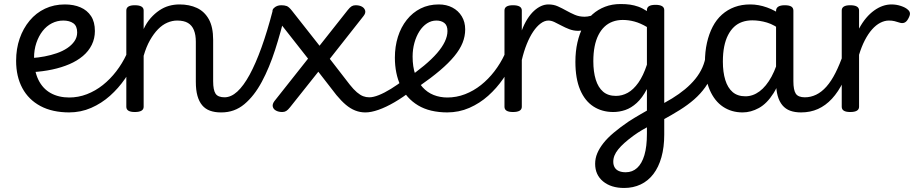

<svg xmlns="http://www.w3.org/2000/svg" viewBox="-20 -541 4558 953"><path d="M325 17Q240 17 181 -14.5Q122 -46 91 -103.5Q60 -161 60 -239Q60 -299 77.5 -349.5Q95 -400 127 -438.5Q159 -477 203.5 -498Q248 -519 302 -519Q346 -519 379.5 -504.5Q413 -490 432 -461Q451 -432 451 -387Q451 -350 435.5 -318.5Q420 -287 391.5 -263Q363 -239 324.5 -222.5Q286 -206 239.5 -196Q193 -186 141 -183L139 -253Q170 -255 201.5 -261Q233 -267 262 -277Q291 -287 313.5 -302Q336 -317 349.5 -336.5Q363 -356 363 -380Q363 -412 344 -425.5Q325 -439 294 -439Q264 -439 237.5 -425.5Q211 -412 191.5 -387Q172 -362 160.5 -328Q149 -294 149 -254Q149 -189 170.5 -145Q192 -101 231.5 -79Q271 -57 325 -57Q339 -57 346.5 -45.5Q354 -34 354 -19.5Q354 -5 347 6Q340 17 325 17Z M322 17Q313 17 308 6Q303 -5 303 -19.5Q303 -34 308 -45.5Q313 -57 322 -57Q369 -57 411.5 -73.5Q454 -90 490.5 -119Q527 -148 557 -187Q587 -226 608 -271Q614 -281 627 -278.5Q640 -276 649 -267Q658 -258 654 -248Q633 -197 600.5 -150Q568 -103 526 -65.5Q484 -28 432.5 -5.5Q381 17 322 17Z M1076 17Q1046 17 1022.5 8.5Q999 0 983.5 -18.5Q968 -37 960 -65.5Q952 -94 952 -135V-334Q952 -368 942.5 -391.5Q933 -415 913 -427Q893 -439 859 -439Q835 -439 810.5 -428.5Q786 -418 764.5 -396Q743 -374 724.5 -341.5Q706 -309 693 -264V-11Q693 2 682 8.5Q671 15 649 15Q628 15 617.5 8.5Q607 2 607 -11V-489Q607 -502 617.5 -508.5Q628 -515 649 -515Q671 -515 682 -508.5Q693 -502 693 -489V-397Q708 -429 728 -451.5Q748 -474 771 -489.5Q794 -505 819 -512Q844 -519 871 -519Q920 -519 957.5 -501.5Q995 -484 1016.5 -445.5Q1038 -407 1038 -343V-138Q1038 -94 1050 -76Q1062 -58 1095 -58Q1109 -58 1116 -46.5Q1123 -35 1121.5 -20.5Q1120 -6 1109 5.5Q1098 17 1076 17Z M1079 17Q1065 17 1060.5 5.5Q1056 -6 1059 -20.5Q1062 -35 1071 -46.5Q1080 -58 1094 -58Q1127 -58 1158 -86.5Q1189 -115 1219 -170Q1249 -225 1278 -305.5Q1307 -386 1334 -490Q1337 -499 1348 -502.5Q1359 -506 1371 -504Q1383 -502 1391 -495.5Q1399 -489 1397 -478Q1374 -382 1345.5 -293.5Q1317 -205 1279.5 -135Q1242 -65 1193 -24Q1144 17 1079 17Z M1793 17Q1767 17 1743 7.5Q1719 -2 1696.5 -21Q1674 -40 1650 -69L1560 -185L1420 -9Q1409 5 1400.5 10Q1392 15 1381 15Q1363 15 1350 8Q1337 1 1334 -11.5Q1331 -24 1342 -39L1509 -250L1344 -460Q1324 -485 1338.5 -500Q1353 -515 1376 -515Q1392 -515 1403 -511Q1414 -507 1429 -488L1566 -314L1706 -491Q1717 -505 1725.5 -510Q1734 -515 1745 -515Q1764 -515 1776.5 -508Q1789 -501 1792.5 -488.5Q1796 -476 1784 -461L1617 -249L1716 -121Q1735 -97 1751.5 -83Q1768 -69 1782.5 -63.5Q1797 -58 1813 -58Q1827 -58 1833 -46.5Q1839 -35 1837 -20.5Q1835 -6 1824.5 5.5Q1814 17 1793 17Z M1794 17Q1780 17 1773.5 5.5Q1767 -6 1768.5 -20.5Q1770 -35 1781 -46.5Q1792 -58 1813 -58Q1833 -58 1860.5 -69Q1888 -80 1920.5 -100Q1953 -120 1988 -147Q2001 -158 2012.5 -154.5Q2024 -151 2030.5 -140Q2037 -129 2036.5 -115.5Q2036 -102 2024 -92Q1980 -58 1938 -33.5Q1896 -9 1859 4Q1822 17 1794 17Z M1993 -146Q2046 -183 2085 -215.5Q2124 -248 2149.5 -277.5Q2175 -307 2188 -334.5Q2201 -362 2201 -387Q2201 -415 2185.5 -427Q2170 -439 2146 -439Q2121 -439 2099.5 -425Q2078 -411 2062 -386Q2046 -361 2037 -328.5Q2028 -296 2028 -260Q2028 -210 2041 -172Q2054 -134 2077.5 -108Q2101 -82 2132.5 -69.5Q2164 -57 2202 -57Q2217 -57 2224 -45.5Q2231 -34 2231 -19.5Q2231 -5 2224 6Q2217 17 2202 17Q2113 17 2055 -18Q1997 -53 1968.5 -114.5Q1940 -176 1940 -255Q1940 -310 1955 -358Q1970 -406 1999 -442.5Q2028 -479 2068 -499Q2108 -519 2158 -519Q2196 -519 2225.5 -503.5Q2255 -488 2272 -460Q2289 -432 2289 -395Q2289 -361 2276 -328.5Q2263 -296 2235 -262Q2207 -228 2164 -191.5Q2121 -155 2062 -114Z M2199 17Q2190 17 2185 6Q2180 -5 2180 -19.5Q2180 -34 2185 -45.5Q2190 -57 2199 -57Q2246 -57 2288.5 -73.5Q2331 -90 2367.5 -119Q2404 -148 2434 -187Q2464 -226 2485 -271Q2491 -281 2504 -278.5Q2517 -276 2526 -267Q2535 -258 2531 -248Q2510 -197 2477.5 -150Q2445 -103 2403 -65.5Q2361 -28 2309.5 -5.5Q2258 17 2199 17Z M2526 15Q2505 15 2494.5 8.5Q2484 2 2484 -11V-489Q2484 -502 2494.5 -508.5Q2505 -515 2526 -515Q2548 -515 2559 -508.5Q2570 -502 2570 -489V-390Q2582 -422 2597.5 -446.5Q2613 -471 2630.5 -487Q2648 -503 2666 -511Q2684 -519 2702 -519Q2721 -519 2730.5 -507Q2740 -495 2740 -479Q2740 -463 2730.5 -451Q2721 -439 2702 -439Q2683 -439 2663.5 -424.5Q2644 -410 2626.5 -384Q2609 -358 2594.5 -322Q2580 -286 2570 -243V-11Q2570 2 2559 8.5Q2548 15 2526 15Z M2850 -388Q2827 -388 2806 -396Q2785 -404 2766.5 -414Q2748 -424 2732 -431.5Q2716 -439 2702 -439Q2683 -439 2674 -451Q2665 -463 2665 -479Q2665 -495 2674 -507Q2683 -519 2702 -519Q2728 -519 2749 -509.5Q2770 -500 2790.5 -488.5Q2811 -477 2833 -467.5Q2855 -458 2882 -458Q2896 -458 2912.5 -462.5Q2929 -467 2942 -476Q2956 -485 2966 -480Q2976 -475 2980.5 -463Q2985 -451 2981.5 -439Q2978 -427 2966 -420Q2951 -413 2929.5 -405.5Q2908 -398 2886.5 -393Q2865 -388 2850 -388Z M3078 392Q3013 392 2973.5 359.5Q2934 327 2934 272Q2934 245 2944.5 220Q2955 195 2975 169.5Q2995 144 3026.5 117.5Q3058 91 3099 63Q3115 53 3130 43.5Q3145 34 3160.5 25.5Q3176 17 3191 8V-99Q3168 -55 3140.5 -30Q3113 -5 3083.5 5Q3054 15 3024 15Q2968 15 2925.5 -12.5Q2883 -40 2859.5 -95.5Q2836 -151 2836 -234Q2836 -286 2846 -330Q2856 -374 2874.5 -409.5Q2893 -445 2920.5 -469.5Q2948 -494 2983 -507.5Q3018 -521 3060 -521Q3087 -521 3107.5 -518Q3128 -515 3148 -508Q3168 -501 3191 -486V-491Q3191 -504 3201.5 -510.5Q3212 -517 3234 -517Q3255 -517 3266 -510.5Q3277 -504 3277 -491V127Q3277 190 3263 239.5Q3249 289 3223 323Q3197 357 3160 374.5Q3123 392 3078 392ZM3086 314Q3119 314 3142.5 292.5Q3166 271 3178.5 229Q3191 187 3191 123V91Q3178 98 3167 104.5Q3156 111 3146 117.5Q3136 124 3125 132Q3099 151 3080 168Q3061 185 3048.5 200.5Q3036 216 3030 231Q3024 246 3024 262Q3024 278 3031 290Q3038 302 3052 308Q3066 314 3086 314ZM3037 -65Q3068 -65 3096 -80.5Q3124 -96 3148.5 -130.5Q3173 -165 3191 -220V-407Q3159 -426 3129.5 -434Q3100 -442 3071 -442Q3044 -442 3021 -433.5Q2998 -425 2980.5 -408.5Q2963 -392 2950.5 -367.5Q2938 -343 2931.5 -310.5Q2925 -278 2925 -237Q2925 -185 2937 -146Q2949 -107 2973.5 -86Q2998 -65 3037 -65Z M3268 55Q3255 62 3245.5 54.5Q3236 47 3231.5 33.5Q3227 20 3229.5 6.5Q3232 -7 3242 -12Q3281 -31 3316 -52.5Q3351 -74 3380 -98Q3409 -122 3431 -149Q3453 -176 3466.5 -206.5Q3480 -237 3484 -271Q3485 -284 3497.5 -288Q3510 -292 3522.5 -287Q3535 -282 3534 -268Q3531 -219 3517.5 -180Q3504 -141 3480.5 -108Q3457 -75 3425.5 -47.5Q3394 -20 3354 5Q3314 30 3268 55Z M3666 17Q3611 17 3569 -11Q3527 -39 3503 -94Q3479 -149 3479 -232Q3479 -284 3489 -328.5Q3499 -373 3517.5 -408.5Q3536 -444 3563.5 -468.5Q3591 -493 3626 -506Q3661 -519 3704 -519Q3745 -519 3787 -504Q3829 -489 3864 -462V-386Q3824 -418 3787 -429Q3750 -440 3714 -440Q3687 -440 3664 -432Q3641 -424 3623.5 -407.5Q3606 -391 3593.5 -366.5Q3581 -342 3574.5 -309.5Q3568 -277 3568 -235Q3568 -183 3580 -144Q3592 -105 3616.5 -84Q3641 -63 3680 -63Q3717 -63 3750 -87.5Q3783 -112 3809.5 -160.5Q3836 -209 3853 -282L3870 -217Q3852 -130 3819.5 -78.5Q3787 -27 3747 -5Q3707 17 3666 17ZM3956 17Q3925 17 3902 8.5Q3879 0 3863.5 -18.5Q3848 -37 3840 -65.5Q3832 -94 3832 -135V-487Q3832 -501 3843 -508Q3854 -515 3875 -515Q3897 -515 3907.5 -508.5Q3918 -502 3918 -488V-138Q3918 -94 3930 -76Q3942 -58 3975 -58Q3985 -58 3990 -46.5Q3995 -35 3993.5 -20.5Q3992 -6 3983 5.5Q3974 17 3956 17Z M3956 17Q3942 17 3935.5 5.5Q3929 -6 3930.5 -20.5Q3932 -35 3943 -46.5Q3954 -58 3975 -58Q4004 -58 4031 -71Q4058 -84 4082 -111Q4106 -138 4127 -179.5Q4148 -221 4167 -276Q4172 -291 4184 -290.5Q4196 -290 4205.5 -280.5Q4215 -271 4212 -259Q4192 -189 4166.5 -137Q4141 -85 4109.5 -51Q4078 -17 4040 0Q4002 17 3956 17Z M4200 15Q4179 15 4168.5 8.5Q4158 2 4158 -11V-489Q4158 -502 4168.5 -508.5Q4179 -515 4200 -515Q4222 -515 4233 -508.5Q4244 -502 4244 -489V-399Q4260 -429 4279 -451.5Q4298 -474 4319 -489Q4340 -504 4361.5 -511.5Q4383 -519 4405 -519Q4429 -519 4451.5 -511.5Q4474 -504 4485 -494Q4495 -486 4496.5 -476Q4498 -466 4488 -448Q4480 -433 4469 -428.5Q4458 -424 4444 -429Q4432 -433 4420 -436Q4408 -439 4392 -439Q4371 -439 4349.5 -428Q4328 -417 4308.5 -395Q4289 -373 4272.5 -341Q4256 -309 4244 -269V-11Q4244 2 4233 8.5Q4222 15 4200 15Z"/></svg>

Font: Playwrite IT Moderna
Style: Regular
Weight: 400
Designer: Veronika Burian, José Scaglione
Foundry: TypeTogether
Version: Version 1.002